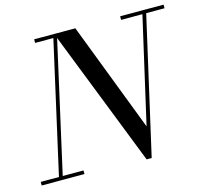

<svg xmlns="http://www.w3.org/2000/svg" viewBox="-143 -873 1078 1006"><g transform="rotate(-15 396.0 -370.0)"><path d="M531.5 10 233.5 -750H348.5L576 -157L711.5 -750H732L559 10ZM-35 0V-19.5H197V0ZM59.5 0 224 -730.5H125V-750H248.5L80 0ZM591.5 -730.5V-750H827V-730.5Z"/></g></svg>

Font: Bodoni Moda SC
Style: Italic
Weight: 400
Italic angle: -13°
Designer: Owen Earl
Foundry: indestructible type
Version: Version 2.005